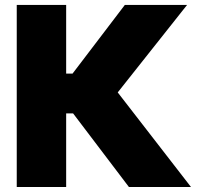

<svg xmlns="http://www.w3.org/2000/svg" viewBox="-20 -747 789 767"><path d="M495 0 272 -294H244.3V0H46.9V-727.3H244.3V-453.1H269.9L478.7 -727.3H727.3L450.3 -377.8L742.9 0Z"/></svg>

Font: Karasuma Gothic
Style: Black
Weight: 900
Designer: Rasmus Andersson / Ryoko Nishizuka
Foundry: Genbu
Version: Version 1.00